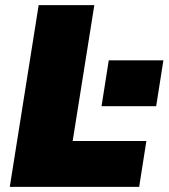

<svg xmlns="http://www.w3.org/2000/svg" viewBox="-20 -725 654 745"><path d="M18 0 130 -705H346L262 -178H548L520 0ZM374 -313 402 -491H614L586 -313Z"/></svg>

Font: Mulish ExtraBlack
Style: Italic
Weight: 1000
Italic angle: -9°
Designer: Vernon Adams
Foundry: Vernon Adams
Version: Version 3.603; ttfautohint (v1.8.3)